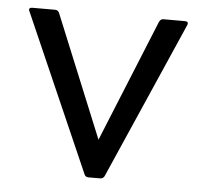

<svg xmlns="http://www.w3.org/2000/svg" viewBox="-44 -555 660 625"><g transform="rotate(5 286.0 -242.0)"><path d="M305 25C312 25 316 22 319 17L544 -496C548 -505 544 -509 536 -509H466C460 -509 456 -507 452 -500L289 -100L125 -500C122 -507 117 -509 111 -509H37C29 -509 24 -505 29 -496L254 17C256 22 261 25 266 25Z"/></g></svg>

Font: LINE Seed JP App_OTF Regular
Style: Regular
Weight: 400
Designer: LY Corporation & Fontrix & Fontworks
Version: Version 1.002